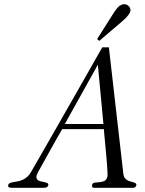

<svg xmlns="http://www.w3.org/2000/svg" viewBox="-20 -891 686 911"><path d="M287.6 -302.7H470.7L444.3 -584ZM627 -12.7Q624 0 611.8 0H426.8Q414.1 0 417 -12.7Q418.9 -22.9 429.2 -24.4Q439.5 -25.9 451.9 -26.6Q464.4 -27.3 475.3 -32.5Q486.3 -37.6 490.2 -55.2Q490.7 -59.1 490 -75Q489.3 -90.8 487.5 -113.3Q485.8 -135.7 483.4 -161.9Q481 -188 478.8 -211.7Q476.6 -235.4 474.9 -253.4Q473.1 -271.5 472.7 -278.3H274.9Q271 -271.5 263.9 -259Q256.8 -246.6 248 -231.2Q239.3 -215.8 229.5 -198.2Q219.7 -180.7 210 -163.1L161.1 -75.2Q152.3 -59.6 152.8 -50.8Q153.3 -42 159.2 -37.1Q165 -32.2 174.1 -30.3Q183.1 -28.3 191.4 -26.6Q199.7 -24.9 205.1 -22Q210.4 -19 209 -12.7Q207 -4.4 200.7 -2.2Q194.3 0 188 0H35.2Q28.8 0 22.9 -2.2Q17.1 -4.4 19 -12.7Q20.5 -19.5 26.6 -22.2Q32.7 -24.9 41.5 -26.6Q50.3 -28.3 61.5 -30Q72.8 -31.7 84.2 -36.4Q95.7 -41 106.9 -50Q118.2 -59.1 127.4 -75.2L169.9 -148.9Q186 -176.8 210.4 -219.5Q234.9 -262.2 270.5 -324.5Q306.2 -386.7 354.2 -471.2Q402.3 -555.7 465.3 -666.5H496.6L565.4 -64.9Q566.9 -53.2 572.3 -46.4Q577.6 -39.6 584.7 -35.6Q591.8 -31.7 599.6 -29.8Q607.4 -27.8 613.8 -25.9Q620.1 -23.9 624 -21Q627.9 -18.1 627 -12.7ZM450.7 -696.8 440.9 -705.6 510.3 -815.4Q535.6 -856 547.9 -863.8Q560.1 -871.1 569.3 -871.1Q580.6 -871.1 589.8 -862.8Q599.1 -854.5 599.1 -842.3Q599.1 -823.7 560.1 -790Z"/></svg>

Font: Atsinvsda
Style: Italic
Weight: 400
Italic angle: -12°
Designer: Al Webster
Foundry: Al Webster and Michael Everson
Version: Version 2.000